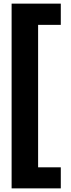

<svg xmlns="http://www.w3.org/2000/svg" viewBox="-20 -907 389 1058"><path d="M315 -887H44V131H315V15H190V-770H315Z"/></svg>

Font: Glow Sans TC Normal
Style: Bold
Weight: 700
Designer: Ryoko NISHIZUKA (kana, bopomofo & ideographs); Paul D. Hunt (Latin, Greek & Cyrillic); Sandoll Communications, Soo-young
Version: Version 0.93